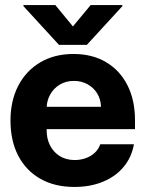

<svg xmlns="http://www.w3.org/2000/svg" viewBox="-20 -739 581 767"><path d="M276.8 7.8Q198.5 7.8 141.4 -24.7Q84.2 -57.1 53 -116.7Q21.9 -176.3 21.9 -257.4Q21.9 -336.4 52.8 -396.2Q83.8 -456 140.4 -489.7Q197.1 -523.4 273.6 -523.4Q348.9 -523.4 404.2 -490.4Q459.5 -457.4 489.4 -397.9Q519.3 -338.5 519.3 -258V-223.2H74.4V-312.3H383.4Q382.5 -343 368 -366.2Q353.5 -389.5 329.3 -402.6Q305.2 -415.8 275.2 -415.8Q243.2 -415.8 218.6 -400.9Q194 -385.9 180.4 -361.2Q166.7 -336.5 166.4 -306.8V-219.1Q166.1 -185.9 179.5 -158.9Q192.9 -131.9 218 -115.9Q243.2 -99.9 278.5 -99.6Q302.8 -99.9 323.5 -107.5Q344.2 -115.1 359.2 -129.3Q374.1 -143.5 380.5 -162.7H515Q505.9 -111 474.2 -72.7Q442.5 -34.4 392 -13.3Q341.6 7.8 276.8 7.8ZM201 -718.8 271.3 -633.4 342.2 -718.8H468.9V-714.5L327 -559.8H215.6L73.6 -714.5V-718.8Z"/></svg>

Font: Inter Display V
Style: Regular
Weight: 400
Designer: Rasmus Andersson
Foundry: rsms
Version: Version 3.015;git-src